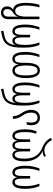

<svg xmlns="http://www.w3.org/2000/svg" viewBox="1374 -2184 1060 3848"><g transform="rotate(-90 1904.0 -260.0)"><path d="M97 0H147C115 -91 98 -177 98 -284C98 -419 119 -494 180 -494C233 -494 249 -441 249 -328V-186H301V-328C301 -441 316 -494 370 -494C430 -494 451 -421 451 -284C451 -180 436 -91 403 0H453C488 -95 506 -177 506 -284C506 -441 465 -542 374 -542C318 -542 287 -506 276 -449H274C263 -506 231 -542 174 -542C86 -542 44 -449 44 -284C44 -175 61 -94 97 0Z M1019 250 1065 233C1030 148 954 92 863 54C756 10 648 -76 648 -296C648 -419 669 -494 727 -494C778 -494 794 -441 794 -328V-186H846V-328C846 -441 863 -494 915 -494C966 -494 984 -441 984 -328V-186H1036V-328C1036 -441 1051 -494 1103 -494C1160 -494 1181 -419 1181 -284C1181 -206 1173 -137 1147 -68L1194 -54C1224 -128 1236 -198 1236 -284C1236 -449 1193 -542 1110 -542C1053 -542 1022 -506 1011 -449H1009C998 -506 966 -542 915 -542C863 -542 832 -506 821 -449H819C808 -506 776 -542 720 -542C636 -542 594 -449 594 -296C594 -102 686 17 799 62V64C760 64 715 77 686 96L702 130C732 111 776 99 819 99C890 99 984 163 1019 250Z M1472 10C1553 10 1626 -43 1626 -166C1626 -262 1588 -316 1552 -371C1524 -415 1500 -462 1500 -532H1446C1446 -440 1479 -389 1511 -339C1542 -292 1571 -246 1571 -168C1571 -80 1532 -38 1471 -38C1413 -38 1372 -72 1372 -165C1372 -199 1375 -225 1382 -255H1332C1322 -223 1318 -196 1318 -163C1318 -46 1380 10 1472 10Z M1766 0H1816C1784 -91 1767 -177 1767 -284C1767 -419 1788 -494 1849 -494C1902 -494 1918 -441 1918 -328V-186H1970V-328C1970 -441 1985 -494 2039 -494C2099 -494 2120 -421 2120 -284C2120 -180 2105 -91 2072 0H2122C2157 -95 2175 -177 2175 -284C2175 -441 2134 -542 2043 -542C1987 -542 1956 -506 1945 -449H1943C1932 -506 1900 -542 1849 -542C1818 -542 1784 -530 1762 -474H1760C1780 -590 1810 -643 1877 -677C1919 -698 1994 -712 2051 -723L2042 -770C1968 -756 1897 -740 1854 -717C1735 -658 1713 -510 1713 -342V-288C1713 -175 1730 -94 1766 0Z M2416 10C2521 10 2569 -90 2569 -267V-326C2569 -442 2587 -494 2647 -494C2711 -494 2732 -421 2732 -284C2732 -180 2717 -91 2684 0H2734C2769 -95 2787 -177 2787 -284C2787 -441 2746 -542 2651 -542C2591 -542 2549 -502 2540 -419H2538C2522 -506 2473 -542 2416 -542C2310 -542 2263 -445 2263 -268C2263 -89 2313 10 2416 10ZM2416 -38C2346 -38 2317 -113 2317 -268C2317 -416 2344 -494 2416 -494C2486 -494 2515 -416 2515 -267C2515 -112 2486 -38 2416 -38Z M2927 0H2977C2945 -91 2928 -177 2928 -284C2928 -419 2949 -494 3010 -494C3063 -494 3079 -441 3079 -328V-186H3131V-328C3131 -441 3146 -494 3200 -494C3260 -494 3281 -421 3281 -284C3281 -180 3266 -91 3233 0H3283C3318 -95 3336 -177 3336 -284C3336 -441 3295 -542 3204 -542C3148 -542 3117 -506 3106 -449H3104C3093 -506 3061 -542 3010 -542C2979 -542 2945 -530 2923 -474H2921C2941 -590 2971 -643 3038 -677C3080 -698 3155 -712 3212 -723L3203 -770C3129 -756 3058 -740 3015 -717C2896 -658 2874 -510 2874 -342V-288C2874 -175 2891 -94 2927 0Z M3443 0H3495V-263C3495 -431 3547 -486 3609 -486C3680 -486 3717 -411 3717 -272C3717 -167 3700 -67 3680 0H3733C3754 -66 3771 -168 3771 -275C3771 -435 3723 -518 3637 -527V-530C3681 -559 3700 -600 3700 -647C3700 -721 3652 -770 3573 -770C3498 -770 3443 -718 3443 -626ZM3493 -432C3495 -481 3495 -498 3495 -521V-621C3495 -684 3526 -723 3574 -723C3621 -723 3646 -692 3646 -644C3646 -580 3614 -556 3559 -517C3530 -496 3508 -472 3495 -432Z"/></g></svg>

Font: Noto Sans Georgian ExtraCondensed Light
Style: Regular
Weight: 300
Width: 2
Designer: Monotype Design Team, Akaki Razmadze
Foundry: Google LLC
Version: Version 2.005